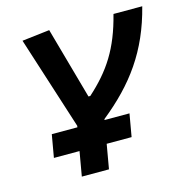

<svg xmlns="http://www.w3.org/2000/svg" viewBox="-104 -796 866 894"><g transform="rotate(-15 329.5 -349.0)"><path d="M78.6 -117.7H202.1L181.6 0H312.5L333 -117.7H453.1L472.2 -227.1H352.1L352.5 -231.4C508.3 -356.9 606.9 -490.2 658.7 -693.4H520C480 -535.2 418.9 -444.3 316.9 -352.5H308.1L211.4 -698.2L78.6 -682.6L222.2 -234.4L221.2 -227.1H97.7Z"/></g></svg>

Font: Cascadia Code
Style: Bold Italic
Weight: 700
Italic angle: -10°
Monospace: yes
Designer: Aaron Bell
Foundry: Saja Typeworks
Version: Version 2404.023